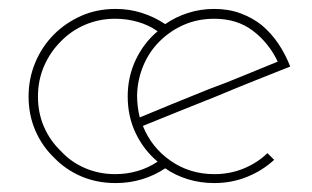

<svg xmlns="http://www.w3.org/2000/svg" viewBox="-20 -404 699 430"><path d="M594 -46 579 -61Q556 -39 525.5 -26.5Q495 -14 460 -14Q405 -14 362 -44Q319 -74 300 -122Q337 -137 379 -154Q421 -171 464 -188Q507 -206 549.5 -223Q592 -240 630 -255Q619 -283 603.5 -306Q588 -329 567 -347Q546 -364 519 -374Q492 -384 460 -384Q429 -384 401 -375Q373 -366 350 -350Q326 -366 298 -375Q270 -384 239 -384Q197 -384 162 -368.5Q127 -353 101 -327Q74 -300 59 -264Q44 -228 44 -188Q44 -147 59 -112Q74 -77 101 -51Q127 -24 162 -9Q197 6 239 6Q270 6 298 -2.5Q326 -11 350 -27Q373 -11 401 -2.5Q429 6 460 6Q499 6 533.5 -8Q568 -22 594 -46ZM238 -362Q264 -362 288.5 -355Q313 -348 333 -334Q302 -308 284 -270Q266 -232 266 -188Q266 -143 284 -105.5Q302 -68 333 -42Q312 -28 288 -21Q264 -14 238 -14Q202 -14 170.5 -27.5Q139 -41 116 -66Q92 -89 78.5 -120Q65 -151 65 -188Q65 -224 78.5 -255.5Q92 -287 116 -311Q139 -335 170.5 -348.5Q202 -362 238 -362ZM602 -266Q567 -252 527.5 -235.5Q488 -219 447 -204Q407 -188 368 -172Q329 -156 293 -141Q290 -153 288.5 -165.5Q287 -178 287 -191Q288 -226 301 -257Q314 -288 337 -311Q361 -335 392 -348.5Q423 -362 460 -362Q511 -362 546.5 -335Q582 -308 602 -266Z"/></svg>

Font: Josefin Slab ExtraLight
Style: Regular
Weight: 250
Designer: Santiago Orozco
Foundry: Typemade
Version: Version 2.000